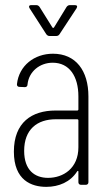

<svg xmlns="http://www.w3.org/2000/svg" viewBox="-20 -719 418 747"><path d="M211 -585 278 -687C282 -694 280 -699 272 -699H251C246 -699 242 -696 239 -692L190 -612C189 -610 185 -610 184 -612L134 -692C131 -696 127 -699 122 -699H101C96 -699 93 -697 93 -693C93 -691 94 -689 95 -687L160 -586C163 -582 167 -579 172 -579H199C204 -579 208 -581 211 -585ZM186 -510C114 -510 54 -464 46 -392C45 -386 49 -381 55 -381L77 -380C83 -380 87 -384 87 -390C92 -441 135 -475 185 -475C250 -475 285 -422 285 -344V-293C285 -291 283 -289 281 -289H196C104 -289 34 -243 34 -129C34 -17 103 8 160 8C209 8 254 -11 280 -52C282 -55 285 -55 285 -51V-10C285 -4 289 0 295 0H314C320 0 324 -4 324 -10V-344C324 -444 275 -510 186 -510ZM167 -27C115 -27 74 -57 74 -132C74 -216 125 -255 197 -255H281C283 -255 285 -253 285 -251V-146C285 -64 226 -27 167 -27Z"/></svg>

Font: Barlow Condensed ExtraLight
Style: Regular
Weight: 275
Width: 3
Designer: Jeremy Tribby
Foundry: Tribby Type
Version: Version 1.422;hotconv 1.0.109;makeotfexe 2.5.65596